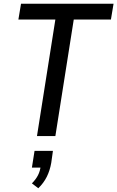

<svg xmlns="http://www.w3.org/2000/svg" viewBox="-20 -725 625 1023"><path d="M177 0 275 -621H78L92 -705H585L571 -621H373L275 0ZM184 278 150 252Q171 231 182.5 208.5Q194 186 197 158L212 168H150L164 79H262L253 143Q246 183 229.5 216.5Q213 250 184 278Z"/></svg>

Font: Nunito Sans 10pt Condensed SemiBold
Style: Italic
Weight: 600
Width: 3
Italic angle: -9°
Designer: Vernon Adams
Foundry: Vernon Adams
Version: Version 3.101;gftools[0.9.27]